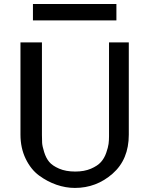

<svg xmlns="http://www.w3.org/2000/svg" viewBox="-20 -902 732 939"><path d="M80.1 -244.1V-694.8H185.1V-242.2Q185.1 -219.2 186 -203.1Q187 -187 196 -158Q205.1 -128.9 220.5 -110.4Q235.8 -91.8 268.8 -77.4Q301.8 -63 348.1 -63Q392.1 -63 424.6 -76.9Q457 -90.8 473.6 -109.4Q490.2 -127.9 499.5 -154.5Q508.8 -181.2 511 -198.5Q513.2 -215.8 513.2 -235.8V-694.8H609.9V-243.2Q609.9 -122.1 530.5 -52.5Q451.2 17.1 346.2 17.1Q301.3 17.1 256.1 1.5Q210.9 -14.2 170.9 -43.7Q130.9 -73.2 105.5 -125.7Q80.1 -178.2 80.1 -244.1ZM141.1 -802.2V-882.3H549.3V-802.2Z"/></svg>

Font: CMU Bright
Style: SemiBold
Weight: 600
Version: Version 0.7.0